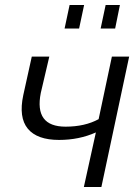

<svg xmlns="http://www.w3.org/2000/svg" viewBox="-20 -747 552 767"><path d="M238 -633 258 -727H316L296 -633ZM382 -633 402 -727H459L440 -633ZM315 0 363 -218Q296 -188 216 -188Q128 -188 91 -233Q54 -278 73 -367L107 -521H177L143 -376Q116 -241 242 -241Q319 -241 374 -271L427 -521H496L385 0Z"/></svg>

Font: Raleway-v4020
Style: Italic
Weight: 400
Italic angle: -12°
Designer: Matt McInerney, Pablo Impallari, Rodrigo Fuenzalida
Foundry: Matt McInerney, Pablo Impallari, Rodrigo Fuenzalida
Version: Version 4.020;PS 004.020;hotconv 1.0.88;makeotf.lib2.5.64775